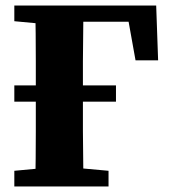

<svg xmlns="http://www.w3.org/2000/svg" viewBox="-20 -677 618 697"><path d="M32 -308V-367H401V-308ZM108 0Q109 -51 109.5 -101Q110 -151 110 -199.5Q110 -248 110 -294V-350Q110 -401 110 -452.5Q110 -504 109.5 -555.5Q109 -607 108 -657H283Q283 -608 282 -556.5Q281 -505 281 -454Q281 -403 281 -350V-294Q281 -250 281 -201Q281 -152 282 -102Q283 -52 283 0ZM199 -598V-657H547L554 -458H472L437 -653L507 -598ZM32 0V-57L172 -70H231L374 -57V0ZM32 -600V-657H188V-587H172Z"/></svg>

Font: Source Serif 4 18pt
Style: Bold
Weight: 700
Designer: Frank Grießhammer
Foundry: Adobe Systems Incorporated
Version: Version 4.004;hotconv 1.0.116;makeotfexe 2.5.65601